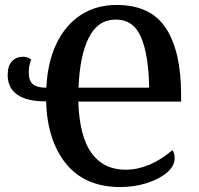

<svg xmlns="http://www.w3.org/2000/svg" viewBox="-20 -745 802 775"><path d="M166 -336Q91 -335 51 -362Q11 -389 11 -442Q11 -480 28.5 -498Q46 -516 73 -516Q92 -516 106 -504Q96 -481 96 -454Q96 -419 113 -405Q130 -391 167 -391Q172 -494 208 -569Q244 -644 306 -684.5Q368 -725 451 -725Q588 -725 649.5 -631.5Q711 -538 711 -362V-335H296Q301 -194 349.5 -127Q398 -60 487 -60Q583 -60 676 -139Q685 -125 685 -107Q685 -75 654 -48.5Q623 -22 572.5 -6Q522 10 466 10Q324 10 247.5 -83Q171 -176 166 -336ZM582 -391Q580 -523 549.5 -594.5Q519 -666 447 -666Q376 -666 339 -594Q302 -522 297 -391Z"/></svg>

Font: Noto Serif NarrowSemiBold
Style: Regular
Weight: 600
Width: 4
Designer: Monotype Design Team
Foundry: Monotype Imaging Inc.
Version: Version 1.001